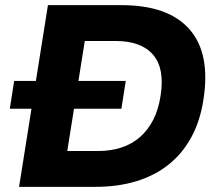

<svg xmlns="http://www.w3.org/2000/svg" viewBox="-20 -725 866 745"><path d="M54 0 166 -705H452Q633 -705 715.5 -611Q798 -517 769 -336Q756 -253 721 -190Q686 -127 632.5 -85Q579 -43 508 -21.5Q437 0 350 0ZM241 -139H360Q410 -139 451 -152.5Q492 -166 523 -193Q554 -220 574.5 -260Q595 -300 603 -353Q620 -459 574 -512.5Q528 -566 428 -566H309ZM18 -303 35 -411H468L451 -303Z"/></svg>

Font: Nunito Sans 6pt ExtraBold
Style: Italic
Weight: 800
Italic angle: -9°
Version: Version 3.101;gftools[0.9.27]